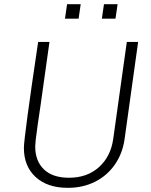

<svg xmlns="http://www.w3.org/2000/svg" viewBox="-20 -886 719 916"><path d="M216 -686 173 -380Q168 -347 160.5 -295.5Q153 -244 150.5 -220Q148 -196 148 -187Q148 -118 189.5 -78Q231 -38 309 -38Q396 -38 452 -88.5Q508 -139 520 -222L585 -686H639L574 -220Q564 -152 527 -99.5Q490 -47 432.5 -18.5Q375 10 306 10H302Q206 10 150 -41.5Q94 -93 94 -180Q94 -230 162 -686ZM355 -797H290L300 -866H365ZM531 -797H466L476 -866H541Z"/></svg>

Font: Chivo Thin Italic
Style: Regular
Weight: 100
Italic angle: -8.05°
Designer: Hector Gatti
Foundry: Omnibus-Type
Version: Version 1.007